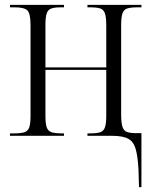

<svg xmlns="http://www.w3.org/2000/svg" viewBox="-20 -556 621 786"><path d="M547 139Q544 84 535.5 54Q527 24 505 12Q483 0 439 0H338V-10H348Q376 -10 390 -14.5Q404 -19 409.5 -34.5Q415 -50 415 -82V-270H166V-82Q166 -49 171.5 -34Q177 -19 191.5 -14.5Q206 -10 234 -10H242V0H21V-10H37Q65 -10 79.5 -14.5Q94 -19 99.5 -34Q105 -49 105 -82V-453Q105 -501 92 -513.5Q79 -526 40 -526H21V-536H242V-526H229Q203 -526 189.5 -521Q176 -516 171 -500.5Q166 -485 166 -454V-280H415V-453Q415 -486 409.5 -501.5Q404 -517 390 -521.5Q376 -526 348 -526H338V-536H559V-526H543Q516 -526 501.5 -521.5Q487 -517 481.5 -501.5Q476 -486 476 -454V-86Q476 -53 481.5 -36.5Q487 -20 500.5 -15.5Q514 -11 537 -11H559V210H549Z"/></svg>

Font: Noto Serif Display Condensed Light
Style: Regular
Weight: 300
Width: 3
Designer: Monotype Design Team
Foundry: Monotype Imaging Inc.
Version: Version 2.009